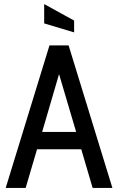

<svg xmlns="http://www.w3.org/2000/svg" viewBox="-20 -923 580 943"><path d="M379 -190H162L106 0H8L223 -700H317L532 0H435ZM354 -275 270 -559 187 -275ZM197 -808V-903L344 -822V-764Z"/></svg>

Font: Cabin Condensed
Style: Regular
Weight: 400
Width: 3
Designer: Pablo Impallari
Foundry: Pablo Impallari. http://www.impallari.com Igino Marini. http://www.ikern.com
Version: Version 2.200